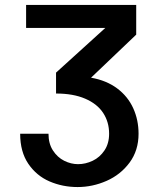

<svg xmlns="http://www.w3.org/2000/svg" viewBox="-20 -745 640 776"><path d="M295.5 -81.5Q325.5 -81.5 354.5 -95.2Q383.5 -109 402.2 -137Q421 -165 421 -204.5Q421 -252 396.8 -288.8Q372.5 -325.5 324.2 -346.2Q276 -367 206.5 -367V-451.5L405.5 -632H85.5V-725H530.5V-605L348 -431Q410.5 -420 453.8 -387.5Q497 -355 518.5 -307.5Q540 -260 540 -204.5Q540 -137 503.8 -88Q467.5 -39 410.8 -14Q354 11 293.5 11Q233 11 180.2 -11.8Q127.5 -34.5 94.5 -83Q61.5 -131.5 61.5 -204.5H176Q176 -164.5 194 -136.8Q212 -109 239.5 -95.2Q267 -81.5 295.5 -81.5Z"/></svg>

Font: JuliaMono SemiBold
Style: Regular
Weight: 600
Monospace: yes
Designer: cormullion
Foundry: corm
Version: Version 0.055; ttfautohint (v1.8.4)